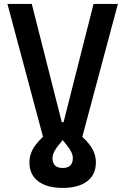

<svg xmlns="http://www.w3.org/2000/svg" viewBox="-20 -713 626 959"><path d="M293 225.6Q214.4 225.6 170.7 192.4Q127 159.2 127 97.7Q127 66.4 141.4 36.9Q155.8 7.3 194.8 -29.8L17.1 -693.4H138.7L288.6 -102.5H297.4L447.3 -693.4H568.8L391.1 -29.8Q430.2 7.3 444.6 36.9Q459 66.4 459 97.7Q459 159.2 415.3 192.4Q371.6 225.6 293 225.6ZM242.2 76.2Q242.2 126 293 126Q343.8 126 343.8 76.2Q343.8 59.6 332.8 40Q321.8 20.5 293 -13.2Q264.2 20.5 253.2 40Q242.2 59.6 242.2 76.2Z"/></svg>

Font: Cascadia Mono PL SemiBold
Style: Regular
Weight: 600
Monospace: yes
Designer: Aaron Bell
Foundry: Saja Typeworks
Version: Version 2404.023; ttfautohint (v1.8.4)